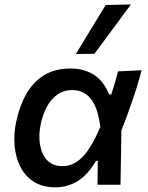

<svg xmlns="http://www.w3.org/2000/svg" viewBox="-20 -810 650 842"><path d="M222.5 11.5Q167 11.5 128.8 -12.8Q90.5 -37 69.5 -78.2Q48.5 -119.5 44 -170.8Q39.5 -222 51 -276Q65.5 -345 95.2 -397.5Q125 -450 172.8 -479.8Q220.5 -509.5 289 -509.5Q350 -509.5 393 -481.2Q436 -453 458 -396H468Q478 -425.5 485 -450.2Q492 -475 497.5 -497L601 -502Q584 -436.5 560.2 -367.5Q536.5 -298.5 512.5 -238.5Q510.5 -118.5 508.5 0H407.5Q408 -26.5 408.2 -53Q408.5 -79.5 409 -104.5H401Q365 -43 320.8 -15.8Q276.5 11.5 222.5 11.5ZM254 -81.5Q303.5 -81.5 342.8 -122.5Q382 -163.5 420 -254Q408.5 -341.5 377 -378.2Q345.5 -415 298 -415Q258 -415 230 -394.2Q202 -373.5 184.5 -339.8Q167 -306 159 -267.5Q148.5 -219.5 155.2 -177Q162 -134.5 186.2 -108Q210.5 -81.5 254 -81.5ZM312.5 -573Q345.5 -627.5 378.2 -681Q411 -734.5 443.5 -788L554 -790.5Q513.5 -735 473.5 -681.2Q433.5 -627.5 394 -574Z"/></svg>

Font: Commissioner Medium
Style: Italic
Weight: 500
Italic angle: -12°
Designer: Kostas Bartsokas
Foundry: Kostas Bartsokas
Version: Version 1.000; ttfautohint (v1.8.3)